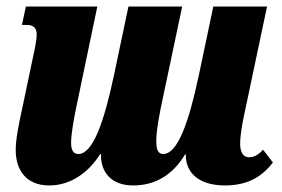

<svg xmlns="http://www.w3.org/2000/svg" viewBox="-20 -556 860 586"><path d="M130 10C193 10 248 -26 286 -86H288V-83C288 -31 319 10 386 10C452 10 506 -20 545 -85H547V-83C547 -30 585 10 667 10C744 10 785 -24 813 -60L783 -99C769 -84 756 -76 740 -76C722 -76 713 -92 713 -117C713 -143 719 -178 727 -214L795 -536H631L587 -327C556 -181 522 -86 478 -86C459 -86 457 -107 457 -126C457 -161 469 -219 475 -247L536 -536H372L328 -327C297 -181 263 -86 219 -86C202 -86 197 -101 197 -120C197 -148 206 -198 217 -249L277 -536H59L47 -480H62C85 -480 92 -467 92 -450C92 -437 88 -414 81 -383L48 -226C36 -171 28 -130 28 -98C28 -38 59 10 130 10Z"/></svg>

Font: Noto Serif ExtraCondensed Black
Style: Italic
Weight: 900
Width: 2
Italic angle: -12°
Designer: Monotype Design Team
Foundry: Monotype Imaging Inc.
Version: Version 2.014